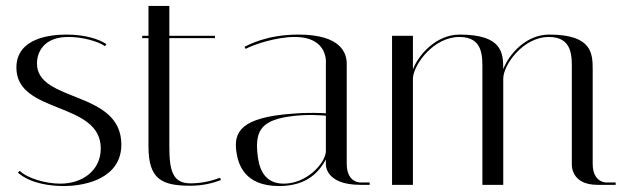

<svg xmlns="http://www.w3.org/2000/svg" viewBox="-20 -620 2095 644"><path d="M337 -472C313 -488 268 -504 203 -504C152 -504 35 -494 35 -393C35 -236 318 -281 318 -122C318 -50 259 -4 182 -4C135 -4 73 -21 46 -47L40 -41C83 -3 153 4 193 4C275 4 387 -26 387 -135C387 -318 104 -275 104 -407C104 -445 127 -495 206 -496C254 -497 311 -481 332 -465L337 -472Z M457 -492H478V-129C478 -19 522 3 619 3C658 3 692 -5 721 -16L718 -24C690 -13 656 -5 619 -5C559 -5 548 -48 548 -128V-492H701V-500H548V-600H478V-500H457Z M1189 0H1220V-8H1189C1189 -8 1143 -6 1143 -71V-406C1143 -440 1126 -504 981 -504C874 -504 813 -469 800 -463L804 -456C829 -470 906 -496 968 -496C1084 -496 1073 -406 1073 -406V-240C1061 -241 1010 -243 965 -239C787 -227 763 -177 773 -110C779 -70 799 4 916 4C1015 4 1053 -49 1073 -85V-71C1073 -71 1067 0 1189 0ZM932 -4C862 -4 847 -61 843 -110C837 -183 858 -219 964 -231C1014 -237 1061 -233 1073 -232V-111C1070 -71 1008 -4 932 -4Z M1898 -385V-71C1898 -71 1892 0 1984 0H2045V-8H2014C2014 -8 1968 -6 1968 -71V-384C1968 -439 1968 -504 1822 -504C1743 -504 1686 -436 1668 -388C1668 -442 1665 -504 1522 -504C1442 -504 1383 -435 1365 -387V-500H1295V0H1365V-359C1369 -406 1435 -496 1521 -496C1602 -496 1598 -428 1598 -385V0H1668V-356C1668 -402 1734 -496 1821 -496C1902 -496 1898 -428 1898 -385Z"/></svg>

Font: Italiana
Style: Regular
Weight: 400
Designer: Santiago Orozco
Foundry: Santiago Orozco
Version: Version 1.000;PS 001.001;hotconv 1.0.56